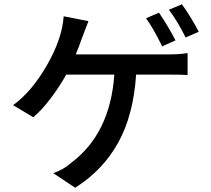

<svg xmlns="http://www.w3.org/2000/svg" viewBox="-20 -823 996 907"><path d="M137.2 -269 42 -326.2Q129.9 -390.1 201.7 -514.9Q273.4 -639.6 280.8 -746.1L397.9 -723.1Q392.6 -710.9 383.3 -685.3Q374 -659.7 370.1 -650.9Q350.6 -595.7 337.9 -565.9H772Q828.1 -565.9 866.2 -572.3V-468.3Q839.8 -470.7 772 -470.7H623Q610.4 -278.3 537.8 -148.2Q465.3 -18.1 335 64L231.9 -4.9Q282.7 -23.4 314.9 -52.7Q501 -191.9 520 -470.7H293Q261.2 -413.6 219 -357.9Q176.8 -302.2 137.2 -269ZM746.1 -604Q704.6 -689 669.9 -736.8L731 -763.2Q775.4 -697.8 809.1 -632.3ZM856.9 -646Q817.4 -725.1 777.8 -776.9L839.4 -802.7Q858.4 -776.9 882.1 -738Q905.8 -699.2 918.9 -672.9Z"/></svg>

Font: Karasuma Gothic
Style: Regular
Weight: 500
Designer: Rasmus Andersson / Ryoko Nishizuka
Foundry: Genbu
Version: Version 1.00